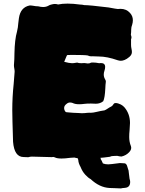

<svg xmlns="http://www.w3.org/2000/svg" viewBox="-20 -864 815 1076"><path d="M415 22.5Q409.7 22 404.3 21Q400.9 19 396 19Q386.7 19 372.6 20.5Q344.7 24.4 324.7 24.4Q300.8 24.4 288.6 18.6Q282.7 15.6 277.3 15.6Q273.9 15.6 271 16.6L158.7 13.7Q148.4 13.7 138.7 17.1Q124.5 16.1 112.8 16.1Q60.1 16.1 53.2 -69.3Q48.8 -207 48.8 -246.6Q48.8 -319.8 56.6 -393.6L62 -461.9Q62 -471.2 60.1 -480.2Q58.1 -489.3 58.1 -499Q61 -532.7 61 -565.4Q62.5 -642.6 75.2 -686.5Q81.1 -710 82.5 -734.4L85.9 -761.7Q94.7 -823.7 147 -833.5Q156.2 -833.5 167 -831.5Q181.2 -828.6 194.3 -828.6Q209 -824.7 221.7 -824.7Q239.3 -824.7 252.4 -832.5Q257.3 -836.4 271 -839.4Q280.3 -841.8 287.6 -841.8Q296.4 -841.8 305.7 -838.9Q328.6 -843.8 358.9 -843.8Q390.1 -843.8 429.2 -838.4Q439.9 -838.4 452.1 -835.4Q481 -835.4 587.9 -822.3Q634.8 -813.5 640.6 -813.5L654.8 -814.5Q688.5 -814.5 709 -791Q724.6 -773.9 724.6 -750.5Q724.6 -738.8 720.7 -725.6Q715.3 -712.4 715.3 -699.2Q715.3 -683.6 713.4 -668.5Q716.8 -662.1 716.8 -652.8Q716.8 -647.9 714.4 -645.5V-612.3Q714.4 -601.6 716.8 -591.1Q719.2 -580.6 719.2 -572.3Q719.2 -557.1 704.8 -544.9Q690.4 -532.7 678.5 -528.1Q666.5 -523.4 657.7 -523.4Q648.9 -523.4 639.6 -526.4Q579.6 -547.4 534.2 -547.4Q515.1 -547.4 495.6 -548.8L491.2 -548.3Q481.4 -548.3 471.2 -553.2Q454.1 -556.2 386.2 -556.2L358.4 -555.7Q356 -555.2 353.8 -551.3Q351.6 -547.4 346.9 -534.7Q342.3 -522 339.8 -517.6Q368.2 -509.8 383.8 -509.8Q394.5 -509.8 405.3 -512.2Q408.7 -513.2 412.6 -513.2Q420.4 -509.8 436 -509.8Q443.4 -509.8 453.1 -510.7Q466.3 -508.3 472.2 -508.3Q483.4 -508.3 490.7 -513.2L500.5 -513.7Q517.1 -513.7 535.6 -509.8L545.4 -510.7Q569.3 -510.7 569.3 -488.8Q569.3 -479 565.4 -467.8Q561.5 -456.5 561.5 -446.3Q561.5 -432.6 568.8 -419.9Q573.2 -413.6 573.2 -406.7Q570.8 -388.7 570.3 -370.6Q567.9 -316.4 558.6 -296.9Q541.5 -282.7 517.1 -282.7Q502 -282.7 489.3 -283.7Q475.6 -283.2 467 -283.2Q458.5 -283.2 450.2 -281.7Q439 -279.8 423.3 -279.8Q400.4 -279.8 386.7 -287.1Q379.4 -289.6 372.1 -289.6Q362.3 -289.6 353.5 -282.2Q339.4 -272 339.4 -258.8Q339.4 -252.9 341.8 -246.1Q346.2 -236.3 351.3 -235.4Q356.4 -234.4 360.4 -234.4Q367.2 -234.4 374.5 -233.2Q381.8 -231.9 390.6 -231.9Q406.7 -231.9 418.7 -230.7Q430.7 -229.5 438.5 -229.5Q452.6 -229.5 471.7 -231.9L485.8 -232.4L488.3 -231.9Q503.4 -232.4 522.9 -237.3Q542.5 -242.2 565.9 -245.6Q574.2 -249 583.7 -255.6Q593.3 -262.2 602.1 -266.4Q610.8 -270.5 617.2 -281.7Q620.1 -286.6 627.4 -286.6Q640.6 -286.6 657.2 -278.3Q669.9 -271.5 677.7 -262.2Q708.5 -225.6 708.5 -174.8Q708 -154.3 706.1 -133.3Q704.1 -115.2 704.1 -96.7Q704.1 -68.8 713.4 -45.9Q715.3 -40.5 715.3 -35.6Q715.3 -22.5 702.6 -9.8Q686 7.3 661.1 13.2Q648.9 12.7 636.7 9.3Q622.6 10.3 613.3 10.3Q604 10.3 595.7 14.6Q575.7 17.1 564.2 18.6Q552.7 20 549.8 20H543.5Q544.4 24.4 544.9 28.8Q549.3 33.7 556.6 51.8Q568.8 57.1 586.9 57.1Q597.2 57.1 651.9 49.8Q665.5 49.8 678.7 51.3Q689.5 52.7 694.3 72.3L696.8 80.6Q701.7 91.8 701.7 102.5L706.1 137.7Q709.5 148.4 709.5 155.3Q709.5 185.5 682.1 188.5Q676.8 189 673.3 189.5Q669.9 189.9 667 189.9Q662.1 190.4 657.7 191.9Q629.4 190.4 621.1 190.4Q612.8 190.4 593.8 189.5Q537.6 186.5 487.8 139.6Q474.1 132.8 457.8 115Q441.4 97.2 431.6 71.8Q419.4 50.8 418.5 31.7Q417.5 27.3 415.5 23.4Q415.5 22.9 415 22.5Z"/></svg>

Font: Kaph
Style: Regular
Weight: 400
Designer: GGBotNet
Foundry: f0n7.com
Version: 1.10